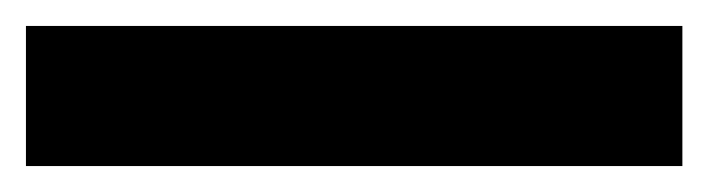

<svg xmlns="http://www.w3.org/2000/svg" viewBox="-23 -888 546 148"><path d="M503 -760V-868H-3V-760Z"/></svg>

Font: Noto Sans Gurmukhi ExtraBold
Style: Regular
Weight: 800
Designer: Jelle Bosma - Monotype Design Team
Foundry: Monotype Imaging Inc.
Version: Version 2.004